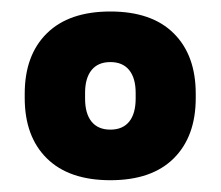

<svg xmlns="http://www.w3.org/2000/svg" viewBox="-20 -676 384 334"><path d="M172 -362.5Q100 -362.5 61.5 -400.5Q23 -438.5 23 -505.5V-513Q23 -580 61.5 -618Q100 -656 172 -656Q244 -656 282.2 -618Q320.5 -580 320.5 -513V-505.5Q320.5 -438.5 282.2 -400.5Q244 -362.5 172 -362.5ZM172 -450.5Q193.5 -450.5 204.8 -464.5Q216 -478.5 216 -504.5V-514.5Q216 -540 204.8 -554Q193.5 -568 172 -568Q150.5 -568 139.2 -554Q128 -540 128 -514.5V-504.5Q128 -478.5 139.2 -464.5Q150.5 -450.5 172 -450.5Z"/></svg>

Font: Anek Bangla Medium ExtraBold
Style: Regular
Weight: 800
Version: Version 1.003